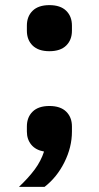

<svg xmlns="http://www.w3.org/2000/svg" viewBox="-20 -583 386 750"><path d="M85 -463V-483Q85 -519 107.5 -541Q130 -563 173 -563Q216 -563 238.5 -541Q261 -519 261 -483V-463Q261 -427 238.5 -405Q216 -383 173 -383Q130 -383 107.5 -405Q85 -427 85 -463ZM261 -89V-69Q261 -8 231.5 51Q202 110 154 147H54Q92 111 116 78.5Q140 46 152 9Q119 3 102 -18Q85 -39 85 -69V-89Q85 -125 107.5 -147Q130 -169 173 -169Q216 -169 238.5 -147Q261 -125 261 -89Z"/></svg>

Font: IBM Plex Sans JP
Style: Bold
Weight: 700
Designer: Mike Abbink; Paul van der Laan; Pieter van Rosmalen; Wujin Sim; Yejin Wi; Jinhee Kim; Boomi Park; Yona Kim; Kichan Ma
Foundry: Sandoll Inc.
Version: Version 1.001